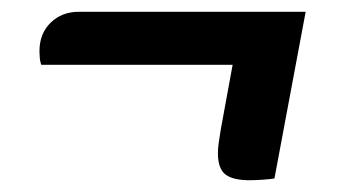

<svg xmlns="http://www.w3.org/2000/svg" viewBox="-20 -306 603 326"><path d="M404 0Q375 0 362.5 -10Q350 -20 350 -46Q350 -54 351.5 -64.5Q353 -75 355 -87L375 -196H50Q48 -202 47.5 -208Q47 -214 47 -219Q47 -249 66 -267.5Q85 -286 114 -286H499L446 -3Q441 -2 428 -1Q415 0 404 0Z"/></svg>

Font: Sansita Swashed SemiBold
Style: Regular
Weight: 600
Designer: Pablo Cosgaya
Foundry: Omnibus-Type
Version: Version 1.003; ttfautohint (v1.8.3)